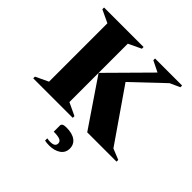

<svg xmlns="http://www.w3.org/2000/svg" viewBox="-228 -843 1265 1265"><g transform="rotate(45 405.0 -210.5)"><path d="M30 0V-16L119 -58V-602L30 -644V-660H398V-644L309 -602V-58L398 -16V0ZM309 -330 582 -606 505 -644V-660H757V-644L688 -613L477 -413L730 -47L806 -16V0H533ZM416 239Q406 239 394.5 238Q383 237 375 235V214Q383 216 392 216.5Q401 217 406 217Q450 217 450 187Q450 168 431.5 160.5Q413 153 374 153V95Q374 86 382.5 80Q391 74 414 74Q469 74 498.5 96Q528 118 528 156Q528 196 496.5 217.5Q465 239 416 239Z"/></g></svg>

Font: Spectral ExtraBold
Style: Regular
Weight: 800
Designer: Jean-Baptiste Levee
Foundry: Production Type
Version: Version 2.001